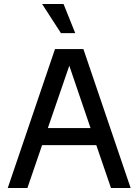

<svg xmlns="http://www.w3.org/2000/svg" viewBox="-20 -947 697 967"><path d="M400 -700 638 0H539L465 -216H192L118 0H19L257 -700ZM359 -780H287L192 -927H300ZM329 -616 221 -302H436Z"/></svg>

Font: MedMera Sans Display
Style: Regular
Weight: 500
Designer: Kasper Nordkvist
Foundry: UNCUT.wtf
Version: Version 1.300